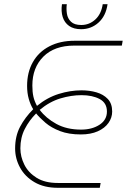

<svg xmlns="http://www.w3.org/2000/svg" viewBox="-20 -894 604 914"><path d="M255 0Q190 0 144.5 -26.5Q99 -53 75.5 -96Q52 -139 52 -187Q52 -246 75.5 -290.5Q99 -335 138 -374Q125 -395 117 -423Q109 -451 109 -485Q109 -550 136.5 -598.5Q164 -647 215 -673.5Q266 -700 335 -700H564L560 -677H334Q239 -677 186.5 -624.5Q134 -572 134 -487Q134 -456 139 -434Q144 -412 156 -390Q205 -430 260 -447Q315 -464 368 -464Q406 -464 439 -454.5Q472 -445 493 -423Q514 -401 514 -363Q514 -334 496.5 -309Q479 -284 445.5 -269Q412 -254 365 -254Q307 -254 265.5 -270Q224 -286 196.5 -309.5Q169 -333 152 -354Q119 -321 98 -280Q77 -239 77 -188Q77 -148 96 -110Q115 -72 154.5 -47.5Q194 -23 255 -23H459L455 0ZM366 -277Q418 -277 453.5 -300Q489 -323 489 -363Q489 -404 454.5 -422.5Q420 -441 368 -441Q319 -441 267.5 -425.5Q216 -410 169 -371Q199 -331 248.5 -304Q298 -277 366 -277ZM366 -755Q331 -755 309 -770.5Q287 -786 278.5 -813Q270 -840 275 -874H298Q295 -852 298.5 -829Q302 -806 318 -790.5Q334 -775 367 -775Q405 -775 433.5 -801Q462 -827 469 -874H492Q484 -818 449 -786.5Q414 -755 366 -755Z"/></svg>

Font: MuseoModerno Thin Thin
Style: Italic
Weight: 250
Italic angle: -9°
Version: Version 1.003